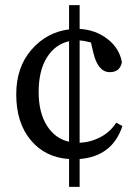

<svg xmlns="http://www.w3.org/2000/svg" viewBox="-20 -680 540 745"><path d="M248 -130V-520Q194 -508 162 -457Q130 -406 130 -323Q130 -243 162 -192.5Q194 -142 248 -130ZM431 -204 455 -191Q416 -73 289 -63V45H248V-63Q155 -69 99 -136.5Q43 -204 43 -314Q43 -419 102 -487Q161 -555 248 -566V-660H289V-568Q352 -564 398 -528Q444 -492 453 -438Q445 -400 406 -400Q360 -400 342 -476L333 -515Q308 -522 289 -523V-126Q332 -128 370 -148Q408 -168 431 -204Z"/></svg>

Font: TypoPRO Source Serif Pro
Style: Regular
Weight: 400
Designer: Frank Grießhammer
Foundry: Adobe Systems Incorporated
Version: Version 1.017;PS 1.0;hotconv 1.0.79;makeotf.lib2.5.61930